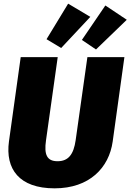

<svg xmlns="http://www.w3.org/2000/svg" viewBox="-20 -1008 712 1048"><path d="M352 -988 234 -794 314 -746 473 -916ZM555 -978 427 -790 504 -738 672 -900ZM659 -696H457L393 -243C382 -166 354 -128 294 -128C236 -128 220 -164 231 -241L295 -696H93L29 -237C8 -85 85 20 278 20C469 20 575 -93 595 -235Z"/></svg>

Font: Fira Sans Heavy
Style: Italic
Weight: 900
Italic angle: -8°
Designer: bBox Type GmbH & Carrois Corporate GbR & Edenspiekermann AG
Foundry: bBox Type GmbH & Carrois Corporate GbR & Edenspiekermann AG
Version: Version 4.301;PS 004.301;hotconv 1.0.88;makeotf.lib2.5.64775